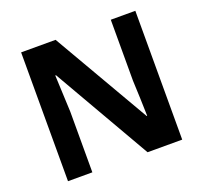

<svg xmlns="http://www.w3.org/2000/svg" viewBox="-123 -857 1059 1000"><g transform="rotate(-20 406.5 -357.0)"><path d="M723 0H531L220 -540H216Q218 -489 220.5 -438Q223 -387 225 -336V0H90V-714H281L591 -179H594Q593 -229 591 -278Q589 -327 587 -376V-714H723Z"/></g></svg>

Font: Noto Sans Vithkuqi
Style: Bold
Weight: 700
Version: Version 1.001; ttfautohint (v1.8.4.7-5d5b)